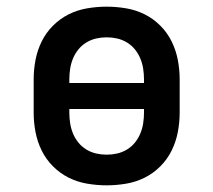

<svg xmlns="http://www.w3.org/2000/svg" viewBox="-20 -548 640 576"><path d="M300 8Q271 8 241.5 3Q212 -2 186 -15Q160 -28 139 -49Q118 -70 105 -96.5Q92 -123 86.5 -152Q81 -181 81 -210V-310Q81 -339 86.5 -368Q92 -397 105 -423.5Q118 -450 139 -471Q160 -492 186 -505Q212 -518 241.5 -523Q271 -528 300 -528Q329 -528 358.5 -523Q388 -518 414 -505Q440 -492 461 -471Q482 -450 495 -423.5Q508 -397 513.5 -368Q519 -339 519 -310V-210Q519 -181 513.5 -152Q508 -123 495 -96.5Q482 -70 461 -49Q440 -28 414 -15Q388 -2 358.5 3Q329 8 300 8ZM412 -299V-310Q412 -326 409.5 -342Q407 -358 401 -372.5Q395 -387 385 -399.5Q375 -412 361 -420.5Q347 -429 331.5 -432.5Q316 -436 300 -436Q284 -436 268.5 -432.5Q253 -429 239 -420.5Q225 -412 215 -399.5Q205 -387 199 -372.5Q193 -358 190.5 -342Q188 -326 188 -310V-299ZM300 -84Q316 -84 331.5 -87.5Q347 -91 361 -99.5Q375 -108 385 -120.5Q395 -133 401 -147.5Q407 -162 409.5 -178Q412 -194 412 -210V-221H188V-210Q188 -194 190.5 -178Q193 -162 199 -147.5Q205 -133 215 -120.5Q225 -108 239 -99.5Q253 -91 268.5 -87.5Q284 -84 300 -84Z"/></svg>

Font: Iosevka Etoile Semibold
Style: Regular
Weight: 600
Designer: Belleve Invis
Foundry: Belleve Invis
Version: Version 22.1.2; ttfautohint (v1.8.4)